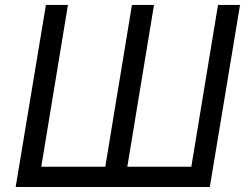

<svg xmlns="http://www.w3.org/2000/svg" viewBox="-20 -747 992 767"><path d="M163.4 -727.3 42.6 0H818.2L938.9 -727.3H850.9L744.3 -81H488.6L595.2 -727.3H507.1L400.6 -81H144.9L251.4 -727.3Z"/></svg>

Font: Margiela Sans
Style: Italic
Weight: 400
Italic angle: -9.39999°
Designer: Stefan Endress, Andreas Faust
Version: Version 1.100;FEAKit 1.0